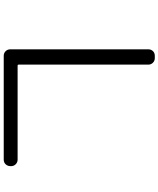

<svg xmlns="http://www.w3.org/2000/svg" viewBox="71 -868 858 1040"><g transform="rotate(-90 500.0 -348.0)"><path d="M155.3 -681.6Q140.6 -681.6 130.4 -691.9Q120.1 -702.1 120.1 -716.8V-720.7Q120.1 -735.4 129.9 -746.1Q139.6 -756.8 155.3 -756.8H717.8Q732.4 -756.8 742.7 -746.6Q752.9 -736.3 752.9 -720.7V26.4Q752.9 41 743.2 51.3Q733.4 61.5 717.8 61.5H705.1Q690.4 61.5 680.2 51.3Q669.9 41 669.9 26.4V-676.8Q669.9 -681.6 665 -681.6Z"/></g></svg>

Font: Rounded-L Mgen+ 2m regular
Style: Regular
Weight: 400
Designer: [Source Han Sans]
Ryoko NISHIZUKA  (kana & ideographs); Paul D. Hunt (Latin, Greek & Cyrillic); Wenlong ZHANG  (bopomofo
Version: Version 1.059.20150602